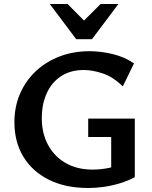

<svg xmlns="http://www.w3.org/2000/svg" viewBox="-20 -927 762 960"><path d="M421 13Q307 13 224 -28.5Q141 -70 96.5 -144Q52 -218 52 -316Q52 -393 80 -458Q108 -523 158.5 -570.5Q209 -618 277.5 -644.5Q346 -671 428 -671Q484 -671 544 -656.5Q604 -642 650 -610L594 -495Q545 -543 493.5 -560Q442 -577 400 -577Q333 -577 286 -546.5Q239 -516 214 -461.5Q189 -407 189 -336Q189 -260 220.5 -202Q252 -144 309 -111.5Q366 -79 443 -79Q484 -79 525 -87.5Q566 -96 601 -117L536 -42V-242H421V-334H654V-41Q620 -23 581 -11Q542 1 501.5 7Q461 13 421 13ZM361 -731 382 -806 483 -907H572L440 -731ZM361 -731 229 -907H318L420 -804L440 -731Z"/></svg>

Font: Ysabeau
Style: Bold
Weight: 700
Designer: Christian Thalmann (Catharsis Fonts)
Version: Version 2.000;gftools[0.9.27.dev2+g8671c4b]